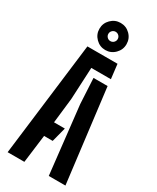

<svg xmlns="http://www.w3.org/2000/svg" viewBox="-253 -1096 958 1168"><g transform="rotate(30 225.5 -512.5)"><path d="M22.5 0 121 -800H332.5L344.5 -698.5H207L196 -474L176 -298.5H252L225.5 -196.5H165L140 0ZM311.5 0 258.5 -474.5 249 -652.5H348L428.5 0ZM225.5 -835Q186.5 -835 158.5 -863Q130.5 -891 130.5 -930Q130.5 -969.5 158.5 -997.2Q186.5 -1025 225.5 -1025Q265 -1025 292.8 -997.2Q320.5 -969.5 320.5 -930Q320.5 -891 292.5 -863Q264.5 -835 225.5 -835ZM225.5 -897.5Q239.5 -897.5 249 -907.2Q258.5 -917 258.5 -930Q258.5 -944 248.8 -953.5Q239 -963 225.5 -963Q212.5 -963 202.8 -953.5Q193 -944 193 -930Q193 -917 202.5 -907.2Q212 -897.5 225.5 -897.5Z"/></g></svg>

Font: Big Shoulders Stencil Text Thin
Style: Bold
Weight: 700
Version: Version 2.001